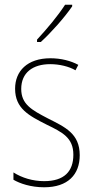

<svg xmlns="http://www.w3.org/2000/svg" viewBox="-20 -784 396 814"><path d="M286 -757V-764H256C224 -715 182 -665 137 -616V-606H153C196 -645 253 -709 286 -757ZM318 -126C318 -218 256 -245 183 -282C114 -318 70 -342 70 -407C70 -476 119 -512 193 -512C232 -512 273 -502 300 -486L312 -509C281 -526 239 -537 194 -537C95 -537 44 -482 44 -408C44 -324 102 -294 177 -256C245 -223 291 -200 291 -128C291 -57 252 -16 167 -16C119 -16 73 -30 37 -53V-22C64 -6 111 10 167 10C268 10 318 -44 318 -126Z"/></svg>

Font: Noto Sans Gujarati UI Condensed Thin
Style: Regular
Weight: 100
Width: 3
Designer: Jelle Bosma - Monotype Design Team, Universal Thirst
Foundry: Monotype Imaging Inc.
Version: Version 2.106